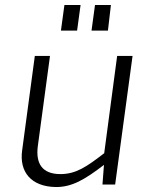

<svg xmlns="http://www.w3.org/2000/svg" viewBox="-20 -743 596 772"><path d="M304 -723H239L225 -620H290ZM426 -723H362L348 -620H414ZM203 9C270 10 322 -22 398 -80L392 -1H443L513 -518H451L399 -127C328 -72 285 -43 223 -43C150 -43 123 -85 132 -155L181 -518H120L69 -138C57 -51 106 7 203 9Z"/></svg>

Font: United Sans ExtraLight
Style: Italic
Weight: 200
Italic angle: -8°
Designer: Pablo Impallari, Rodrigo Fuenzalida (Modified by Dan O. Williams)
Version: Version 1.000;PS 001.000;hotconv 1.0.88;makeotf.lib2.5.64775